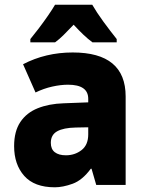

<svg xmlns="http://www.w3.org/2000/svg" viewBox="-20 -786 603 816"><path d="M213 10Q126 10 83 -38.5Q40 -87 40 -165Q40 -228 66.5 -267.5Q93 -307 140.5 -326Q188 -345 250 -347L355 -351V-366Q355 -426 269 -426Q238 -426 202 -418Q166 -410 131 -393L78 -513Q174 -563 289 -563Q514 -563 514 -376V0H389L369 -69H366Q330 -20 288.5 -5Q247 10 213 10ZM260 -126Q298 -126 326.5 -148Q355 -170 355 -215V-245L302 -244Q250 -243 223 -228Q196 -213 196 -179Q196 -152 213 -139Q230 -126 260 -126ZM109 -620Q124 -638 144.5 -665Q165 -692 184 -719.5Q203 -747 214 -766H372Q391 -733 419.5 -694Q448 -655 476 -620V-606H373Q354 -620 334.5 -638.5Q315 -657 293 -681Q269 -656 250.5 -637.5Q232 -619 214 -606H109Z"/></svg>

Font: Noto Sans Mono SemiCondensed Black
Style: Regular
Weight: 900
Width: 4
Designer: Monotype Design Team
Foundry: Monotype Imaging Inc.
Version: Version 2.014; ttfautohint (v1.8.4.7-5d5b)